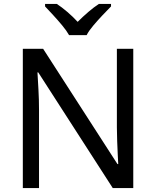

<svg xmlns="http://www.w3.org/2000/svg" viewBox="-20 -964 800 984"><path d="M663 0H558L176 -593H172Q174 -558 177 -506Q180 -454 180 -399V0H97V-714H201L582 -123H586Q585 -139 583.5 -171Q582 -203 580.5 -241Q579 -279 579 -311V-714H663ZM334 -784Q321 -807 299 -833.5Q277 -860 253 -886Q229 -912 211 -931V-944H271Q297 -927 325 -903Q353 -879 378 -852Q405 -879 433 -903Q461 -927 487 -944H549V-931Q530 -912 505.5 -886Q481 -860 458.5 -833.5Q436 -807 424 -784Z"/></svg>

Font: Noto Sans Adlam
Style: Regular
Weight: 400
Designer: Mark Jamra, Neil Patel
Foundry: JamraPatel LLC
Version: Version 3.001